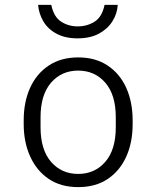

<svg xmlns="http://www.w3.org/2000/svg" viewBox="-20 -756 640 786"><path d="M300 10Q229 10 179.5 -23.5Q130 -57 103.5 -115.5Q77 -174 77 -248V-263Q77 -339 103.5 -397Q130 -455 180 -488Q230 -521 300 -521Q371 -521 421 -487.5Q471 -454 497 -396Q523 -338 523 -263V-248Q523 -172 496.5 -114Q470 -56 420.5 -23Q371 10 300 10ZM300 -44Q368 -44 411 -93.5Q454 -143 454 -235V-276Q454 -368 411 -417.5Q368 -467 300 -467Q232 -467 189 -417.5Q146 -368 146 -276V-235Q146 -143 189 -93.5Q232 -44 300 -44ZM297 -599Q247 -599 211.5 -618Q176 -637 157.5 -668.5Q139 -700 136 -736H190Q200 -687 230 -667.5Q260 -648 298 -648Q337 -648 367.5 -667.5Q398 -687 408 -736H462Q460 -700 440 -668.5Q420 -637 384.5 -618Q349 -599 297 -599Z"/></svg>

Font: Chivo Mono Medium ExtraLight
Style: Regular
Weight: 250
Monospace: yes
Version: Version 1.008